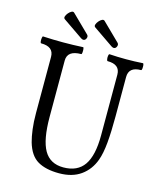

<svg xmlns="http://www.w3.org/2000/svg" viewBox="-124 -919 836 1018"><g transform="rotate(15 294.0 -410.0)"><path d="M298 13Q225 13 180.5 -13Q136 -39 116 -108Q108 -137 103 -176Q98 -215 98 -264V-572Q98 -628 29 -628Q25 -628 24 -637.5Q23 -647 24.5 -656.5Q26 -666 29 -666Q85 -663 139 -663Q194 -663 249 -666Q252 -666 253 -656.5Q254 -647 253 -637.5Q252 -628 249 -628Q173 -628 173 -572V-264Q173 -138 206 -80.5Q239 -23 312 -23Q389 -23 425.5 -75.5Q462 -128 462 -239V-572Q462 -628 394 -628Q390 -628 388.5 -637.5Q387 -647 388.5 -656.5Q390 -666 394 -666Q439 -663 485 -663Q531 -663 577 -666Q581 -666 582 -656.5Q583 -647 582 -637.5Q581 -628 577 -628Q510 -628 510 -572V-356Q510 -271 504.5 -210.5Q499 -150 485 -112Q464 -54 417 -20.5Q370 13 298 13ZM239 -704Q234 -704 226 -709L117 -784Q110 -789 113 -798.5Q116 -808 124 -817.5Q132 -827 141 -831.5Q150 -836 156 -830L252 -736Q260 -728 255 -716Q250 -704 239 -704ZM406 -704Q401 -704 393 -709L284 -784Q277 -789 280 -798.5Q283 -808 291 -817.5Q299 -827 308 -831.5Q317 -836 323 -830L419 -736Q427 -728 422 -716Q417 -704 406 -704Z"/></g></svg>

Font: Junicode Two Beta Condensed
Style: Regular
Weight: 400
Width: 3
Designer: Peter S. Baker
Foundry: Briery Creek Software
Version: Version 1.053; ttfautohint (v1.8.4)